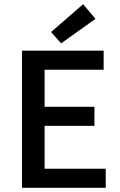

<svg xmlns="http://www.w3.org/2000/svg" viewBox="-20 -897 575 917"><path d="M224 -744 272 -690 436 -807 377 -877ZM85 -655V0H485V-91H193V-296H431V-387H193V-564H475V-655Z"/></svg>

Font: Cambridge Sans Medium
Style: Regular
Weight: 500
Version: Version 2.020;PS 002.020;hotconv 1.0.88;makeotf.lib2.5.64775